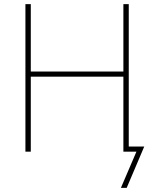

<svg xmlns="http://www.w3.org/2000/svg" viewBox="-20 -734 746 929"><path d="M603 -25H678L593 175H565L640 0H577V-363H129V0H103V-714H129V-388H577V-714H603Z"/></svg>

Font: Noto Sans UI Thin
Style: Regular
Weight: 250
Designer: Monotype Design Team
Foundry: Monotype Imaging Inc.
Version: Version 1.901